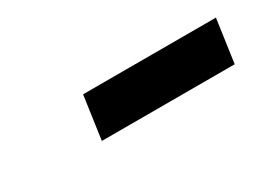

<svg xmlns="http://www.w3.org/2000/svg" viewBox="-23 -809 412 307"><g transform="rotate(-30 183.5 -655.0)"><path d="M110 -615H355.3L366.6 -694.6H121.3Z"/></g></svg>

Font: Secuela ExtLt
Style: Italic
Weight: 200
Italic angle: -8°
Designer: Fernando Haro
Foundry: deFharo
Version: Version 1.704